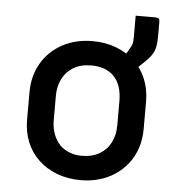

<svg xmlns="http://www.w3.org/2000/svg" viewBox="-50 -708 700 765"><g transform="rotate(5 300.0 -325.0)"><path d="M300 -545Q352 -545 395 -528.5Q438 -512 469 -482.5Q500 -453 516.5 -412.5Q533 -372 533 -323V-215Q533 -148 503 -97Q473 -46 420 -17.5Q367 11 300 11Q248 11 205 -5.5Q162 -22 131 -51.5Q100 -81 83.5 -121.5Q67 -162 67 -211V-319Q67 -386 97 -437Q127 -488 180 -516.5Q233 -545 300 -545ZM304 -448Q262 -448 233 -431Q204 -414 188.5 -384Q173 -354 173 -315V-218Q173 -187 182.5 -162Q192 -137 209 -119Q224 -104 246.5 -95Q269 -86 296 -86Q338 -86 367.5 -103.5Q397 -121 412 -151Q427 -181 427 -219V-316Q427 -349 418.5 -374Q410 -399 393 -416Q377 -432 354.5 -440Q332 -448 304 -448ZM462 -661Q476 -661 490 -661Q504 -661 517 -661Q530 -661 542 -661Q551 -661 554.5 -657Q558 -653 558 -645Q558 -639 558 -620.5Q558 -602 558 -588Q558 -548 549.5 -527.5Q541 -507 517 -484Q503 -470 489.5 -457.5Q476 -445 463 -433.5Q450 -422 436 -409Q436 -416 436 -428Q436 -440 436 -454.5Q436 -469 436 -482.5Q436 -496 436 -505Q439 -510 443 -516Q447 -522 452 -532Q458 -541 460 -550.5Q462 -560 462 -576Q462 -589 462 -614.5Q462 -640 462 -661Z"/></g></svg>

Font: Recursive Monospace Medium
Style: Regular
Weight: 500
Version: Version 1.047